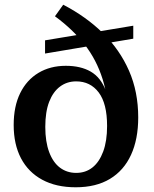

<svg xmlns="http://www.w3.org/2000/svg" viewBox="-20 -783 652 814"><path d="M301 11Q218 11 159 -21Q100 -53 69 -112Q38 -171 38 -253Q38 -332 65.5 -388Q93 -444 143 -474Q193 -504 259 -504Q322 -504 364.5 -479.5Q407 -455 428.5 -399Q450 -343 450 -248L434 -249Q434 -344 398.5 -391Q363 -438 303 -438Q264 -438 234.5 -416Q205 -394 188.5 -351.5Q172 -309 172 -245Q172 -182 188.5 -138Q205 -94 234.5 -72Q264 -50 303 -50Q343 -50 372 -73Q401 -96 417.5 -140.5Q434 -185 434 -249L440 -252Q441 -365 415 -447.5Q389 -530 338.5 -594.5Q288 -659 213 -714L248 -763Q346 -712 417 -642Q488 -572 527 -483Q566 -394 566 -285Q566 -193 535.5 -126.5Q505 -60 446 -24.5Q387 11 301 11ZM171 -556V-612L545 -674V-619Z"/></svg>

Font: Montagu Slab 120pt Medium
Style: Regular
Weight: 500
Designer: Florian Karsten
Foundry: Florian Karsten
Version: Version 1.000